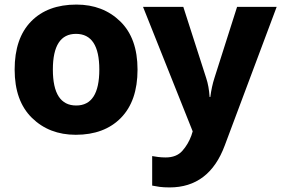

<svg xmlns="http://www.w3.org/2000/svg" viewBox="-20 -579 1229 839"><path d="M581 -275Q581 -412 505.5 -485.5Q430 -559 314 -559Q188 -559 116 -485.5Q44 -412 44 -275Q44 -138 119.5 -64Q195 10 311 10Q436 10 508.5 -64Q581 -138 581 -275ZM211 -275Q211 -431 312 -431Q414 -431 414 -275Q414 -118 313 -118Q211 -118 211 -275ZM605 -549 822 -5 816 14Q802 52 776.5 80.5Q751 109 704 109Q687 109 671 107Q655 105 645 103V232Q659 235 677 237.5Q695 240 721 240Q894 240 962 57L1189 -549H1016L917 -238Q905 -201 899 -155H896Q893 -202 881 -238L781 -549Z"/></svg>

Font: Noto Sans UI Extra
Style: Regular
Weight: 800
Designer: Monotype Design Team
Foundry: Monotype Imaging Inc.
Version: Version 1.901